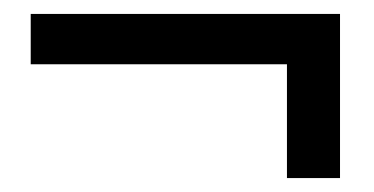

<svg xmlns="http://www.w3.org/2000/svg" viewBox="-20 -392 536 275"><path d="M24 -300V-372H467V-137H391V-331L420 -300Z"/></svg>

Font: Lisu Bosa Black
Style: Regular
Weight: 900
Designer: David Morse, Annie Olsen, Victor Gaultney, Frank Grießhammer (Latin)
Foundry: SIL International
Version: Version 2.000